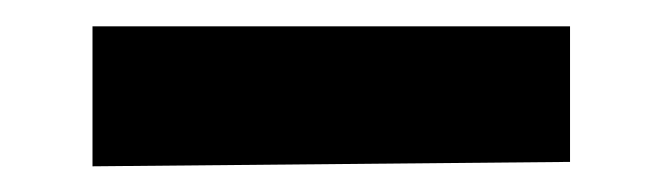

<svg xmlns="http://www.w3.org/2000/svg" viewBox="-20 -388 511 148"><path d="M51.3 -367.7H419.4V-263.2L51.3 -259.8Z"/></svg>

Font: DimaFred
Style: Bold
Weight: 800
Designer: R.Balvardi
Foundry: R.Balvardi (r.balvardi@gmail.com)
Version: Version 1.00;August 2, 2018;FontCreator 11.5.0.2427 64-bit